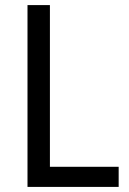

<svg xmlns="http://www.w3.org/2000/svg" viewBox="-20 -734 508 754"><path d="M88 0H446V-79H176V-714H88Z"/></svg>

Font: Noto Sans Gurmukhi UI SemiCondensed
Style: Regular
Weight: 400
Width: 4
Designer: Jelle Bosma - Monotype Design Team
Foundry: Monotype Imaging Inc.
Version: Version 2.004